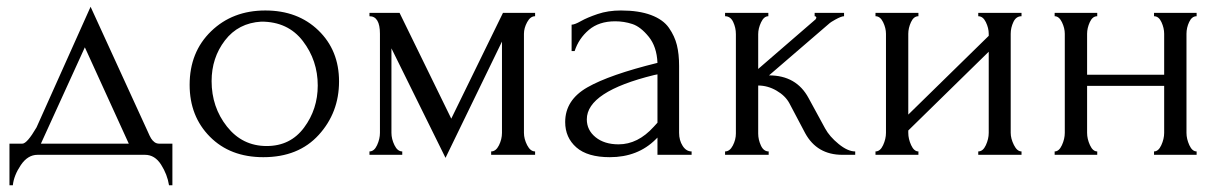

<svg xmlns="http://www.w3.org/2000/svg" viewBox="-20 -458 3612 568"><path d="M451 -33H490V90H480Q475 58 456.5 29Q438 0 409 0H91Q62 0 41.5 30.5Q21 61 18 90H8V-33H46Q60 -33 88 -81L248 -438L417 -69Q423 -55 427 -48.5Q431 -42 437 -37.5Q443 -33 451 -33ZM231 -318 101 -33H361Z M759 7Q661 7 601 -53.5Q541 -114 541 -207Q541 -304 604.5 -365.5Q668 -427 765 -427Q861 -427 922 -368Q983 -309 983 -217Q983 -125 923 -59Q863 7 759 7ZM753 -394Q685 -390 645.5 -338.5Q606 -287 606 -218Q606 -141 651.5 -83.5Q697 -26 769 -26Q839 -26 879.5 -80.5Q920 -135 920 -205Q920 -279 876 -336.5Q832 -394 753 -394Z M1530 -358V-65Q1530 -47 1539.5 -28.5Q1549 -10 1563 -10V0H1433V-10Q1447 -10 1456 -28Q1465 -46 1465 -65V-335L1298 9L1138 -315V-65Q1138 -47 1147 -28.5Q1156 -10 1170 -10V0H1073V-10Q1087 -10 1095.5 -28.5Q1104 -47 1104 -65V-358Q1104 -410 1073 -410V-420H1162L1315 -107L1468 -420H1563V-410Q1549 -410 1539.5 -392.5Q1530 -375 1530 -358Z M2026 0H1925V-51L1920 -46Q1867 7 1784 7Q1718 7 1685 -22Q1652 -51 1652 -97Q1652 -162 1717.5 -199.5Q1783 -237 1925 -272Q1923 -320 1899 -349.5Q1875 -379 1850.5 -387Q1826 -395 1800 -395Q1752 -395 1722 -369.5Q1692 -344 1680 -307H1671V-385Q1680 -385 1698.5 -395.5Q1717 -406 1748 -416.5Q1779 -427 1817 -427Q1870 -427 1906 -413.5Q1942 -400 1959 -375.5Q1976 -351 1982.5 -324.5Q1989 -298 1989 -263V-65Q1989 -43 1999.5 -26.5Q2010 -10 2026 -10ZM1914 -83 1925 -95V-238L1915 -236Q1716 -187 1716 -105Q1716 -73 1742 -52Q1768 -31 1810 -31Q1867 -31 1914 -83Z M2372 -168 2421 -78Q2434 -54 2461 -32Q2488 -10 2510 -10V0H2472Q2397 0 2362 -64L2315 -153Q2303 -175 2277 -190Q2251 -205 2223 -205V-63Q2223 -45 2231 -27.5Q2239 -10 2254 -10V0H2125V-10Q2139 -10 2148 -27.5Q2157 -45 2157 -63V-357Q2157 -376 2149 -393Q2141 -410 2125 -410V-420H2253V-410Q2240 -410 2231.5 -392Q2223 -374 2223 -357V-254L2393 -401Q2393 -402 2394 -403L2395 -405Q2395 -410 2390 -410V-420H2477V-410Q2469 -410 2451 -400Q2437 -392 2435 -390L2255 -235Q2336 -235 2372 -168Z M2970 -358V-65Q2970 -48 2979.5 -29Q2989 -10 3002 -10V0H2874V-10Q2888 -10 2896.5 -28.5Q2905 -47 2905 -65V-305L2667 -72V-65Q2667 -47 2675.5 -28.5Q2684 -10 2697 -10V0H2570V-10Q2584 -10 2592.5 -28.5Q2601 -47 2601 -65V-358Q2601 -375 2592.5 -392.5Q2584 -410 2570 -410V-420H2697V-410Q2683 -410 2675 -392.5Q2667 -375 2667 -358V-119L2905 -352V-358Q2905 -375 2896.5 -392.5Q2888 -410 2874 -410V-420H3002V-410Q2986 -410 2978 -393Q2970 -376 2970 -358Z M3196 -204V-65Q3196 -47 3204.5 -28.5Q3213 -10 3226 -10V0H3100V-10Q3113 -10 3121.5 -28.5Q3130 -47 3130 -65V-358Q3130 -375 3121.5 -392.5Q3113 -410 3100 -410V-420H3226V-410Q3212 -410 3204 -392.5Q3196 -375 3196 -358V-237H3424V-358Q3424 -375 3416 -392.5Q3408 -410 3394 -410V-420H3520V-410Q3506 -410 3498 -393Q3490 -376 3490 -358V-65Q3490 -47 3498.5 -28.5Q3507 -10 3520 -10V0H3394V-10Q3407 -10 3415.5 -28.5Q3424 -47 3424 -65V-204Z"/></svg>

Font: Forum
Style: Regular
Weight: 400
Designer: Denis Masharov
Foundry: Denis Masharov
Version: Version 1.000